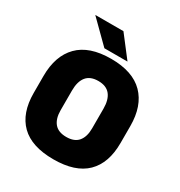

<svg xmlns="http://www.w3.org/2000/svg" viewBox="-195 -960 1037 1109"><g transform="rotate(30 323.5 -405.0)"><path d="M323.5 16.5Q178 16.5 106 -54.2Q34 -125 34 -259V-372Q34 -506.5 106.5 -580Q179 -653.5 323.5 -653.5Q468 -653.5 540.5 -580Q613 -506.5 613 -372V-259Q613 -125 541 -54.2Q469 16.5 323.5 16.5ZM323.5 -132.5Q377 -132.5 402.8 -163.2Q428.5 -194 428.5 -250V-381.5Q428.5 -441.5 402.8 -473.5Q377 -505.5 323.5 -505.5Q270 -505.5 244.2 -473.5Q218.5 -441.5 218.5 -381.5V-250Q218.5 -194 244.2 -163.2Q270 -132.5 323.5 -132.5ZM304.5 -827 411.5 -688V-686.5H258.5L118 -825.5V-827Z"/></g></svg>

Font: Anek Tamil ExtraBold
Style: Regular
Weight: 800
Designer: Aadarsh Rajan (Tamil), Yesha Goshar (Latin)
Foundry: Ek Type
Version: Version 1.003